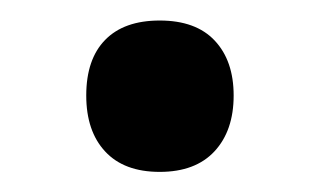

<svg xmlns="http://www.w3.org/2000/svg" viewBox="-20 -155 315 189"><path d="M64.9 -61Q64.9 -96.7 83.5 -115.7Q102.1 -134.8 137.2 -134.8Q172.9 -134.8 191.4 -115Q210 -95.2 210 -61Q210 -26.4 191.2 -6.1Q172.4 14.2 137.2 14.2Q102.1 14.2 83.5 -5.9Q64.9 -25.9 64.9 -61Z"/></svg>

Font: f0_41264          
Style: Regular
Weight: 600
Foundry: Ascender Corporation
Version: Version 1.10